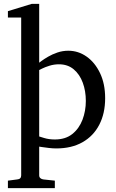

<svg xmlns="http://www.w3.org/2000/svg" viewBox="-20 -757 599 995"><path d="M524.9 -248Q524.9 -169.4 494.6 -110.8Q464.4 -52.2 407.7 -20Q351.1 12.2 272 12.2Q253.9 12.2 233.2 9.8Q212.4 7.3 197.8 5.1Q183.1 2.9 183.1 2.9V151.9Q183.1 161.1 189.5 166.5Q195.8 171.9 205.1 172.9L264.2 179.2V217.8H21V179.2L68.8 172.9Q89.8 171.4 89.8 151.9V-666H21V-699.2L144 -736.8H183.1V-432.1Q183.1 -432.1 195.6 -441.4Q208 -450.7 229.2 -463.1Q250.5 -475.6 277.6 -484.9Q304.7 -494.1 334 -494.1Q385.7 -494.1 429 -463.6Q472.2 -433.1 498.5 -377.9Q524.9 -322.8 524.9 -248ZM424.8 -233.9Q424.8 -285.6 408.9 -328.6Q393.1 -371.6 362.1 -397.7Q331.1 -423.8 285.2 -423.8Q260.3 -423.8 236.8 -416.5Q213.4 -409.2 198.2 -401.6Q183.1 -394 183.1 -394V-49.8Q183.1 -49.8 208.3 -42Q233.4 -34.2 264.2 -34.2Q319.3 -34.2 354.7 -62.5Q390.1 -90.8 407.5 -136.5Q424.8 -182.1 424.8 -233.9Z"/></svg>

Font: Abyssinica SIL
Style: Regular
Weight: 400
Designer: Victor Gaultney and Lorna Evans
Foundry: SIL International
Version: Version 2.100